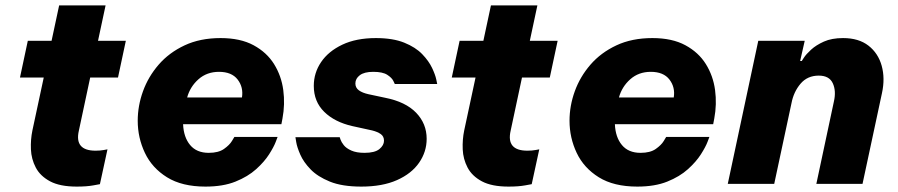

<svg xmlns="http://www.w3.org/2000/svg" viewBox="-20 -681 3325 711"><path d="M264 10Q202 10 165.5 -9.5Q129 -29 112.5 -60.5Q96 -92 94.5 -128Q93 -164 100 -198L142 -394H54L83 -530H171L199 -661H371L343 -530H446L417 -394H314L272 -197Q255 -123 334 -123Q351 -123 364.5 -125.5Q378 -128 378 -128L350 1Q350 1 325.5 5.5Q301 10 264 10Z M741 10Q654 10 598.5 -24.5Q543 -59 516.5 -115Q490 -171 490 -234Q490 -289 509.5 -343Q529 -397 567.5 -441.5Q606 -486 663.5 -513Q721 -540 797 -540Q870 -540 919 -513.5Q968 -487 995 -443.5Q1022 -400 1029 -347.5Q1036 -295 1026 -242L1022 -221H658Q660 -173 684 -144Q708 -115 753 -115Q789 -115 809.5 -129.5Q830 -144 839 -159Q848 -174 848 -174H1008Q1008 -174 1001 -155.5Q994 -137 976.5 -109.5Q959 -82 928.5 -54.5Q898 -27 852 -8.5Q806 10 741 10ZM673 -320H876Q882 -358 860 -386.5Q838 -415 791 -415Q746 -415 715 -387.5Q684 -360 673 -320Z M1318 10Q1247 10 1201.5 -8.5Q1156 -27 1130 -54Q1104 -81 1092 -108.5Q1080 -136 1077 -154.5Q1074 -173 1074 -173H1238Q1238 -173 1241 -164Q1244 -155 1253 -143.5Q1262 -132 1281 -123.5Q1300 -115 1330 -115Q1368 -115 1385 -129Q1402 -143 1402 -160Q1402 -176 1390 -184.5Q1378 -193 1358 -198L1285 -214Q1219 -229 1180.5 -267Q1142 -305 1142 -363Q1142 -411 1169 -451Q1196 -491 1247.5 -515.5Q1299 -540 1372 -540Q1435 -540 1477 -523Q1519 -506 1543.5 -480.5Q1568 -455 1580 -429.5Q1592 -404 1595.5 -387Q1599 -370 1599 -370H1442Q1442 -370 1436.5 -381.5Q1431 -393 1414 -404Q1397 -415 1362 -415Q1329 -415 1312.5 -402.5Q1296 -390 1296 -372Q1296 -356 1309 -346.5Q1322 -337 1345 -332L1406 -319Q1482 -304 1521 -263.5Q1560 -223 1560 -167Q1560 -119 1532 -78.5Q1504 -38 1450 -14Q1396 10 1318 10Z M1863 10Q1801 10 1764.5 -9.5Q1728 -29 1711.5 -60.5Q1695 -92 1693.5 -128Q1692 -164 1699 -198L1741 -394H1653L1682 -530H1770L1798 -661H1970L1942 -530H2045L2016 -394H1913L1871 -197Q1854 -123 1933 -123Q1950 -123 1963.5 -125.5Q1977 -128 1977 -128L1949 1Q1949 1 1924.5 5.5Q1900 10 1863 10Z M2340 10Q2253 10 2197.5 -24.5Q2142 -59 2115.5 -115Q2089 -171 2089 -234Q2089 -289 2108.5 -343Q2128 -397 2166.5 -441.5Q2205 -486 2262.5 -513Q2320 -540 2396 -540Q2469 -540 2518 -513.5Q2567 -487 2594 -443.5Q2621 -400 2628 -347.5Q2635 -295 2625 -242L2621 -221H2257Q2259 -173 2283 -144Q2307 -115 2352 -115Q2388 -115 2408.5 -129.5Q2429 -144 2438 -159Q2447 -174 2447 -174H2607Q2607 -174 2600 -155.5Q2593 -137 2575.5 -109.5Q2558 -82 2527.5 -54.5Q2497 -27 2451 -8.5Q2405 10 2340 10ZM2272 -320H2475Q2481 -358 2459 -386.5Q2437 -415 2390 -415Q2345 -415 2314 -387.5Q2283 -360 2272 -320Z M2675 0 2788 -530H2960L2943 -455H2949Q2949 -455 2957 -467.5Q2965 -480 2983.5 -497Q3002 -514 3031 -527Q3060 -540 3102 -540Q3160 -540 3196 -512Q3232 -484 3245 -437.5Q3258 -391 3246 -336L3174 0H3003L3068 -305Q3077 -344 3064 -372.5Q3051 -401 3012 -401Q2970 -401 2944.5 -371Q2919 -341 2911 -299L2847 0Z"/></svg>

Font: Be Vietnam Pro ExtraBold
Style: Italic
Weight: 800
Italic angle: -12°
Designer: Lam Bao, Tony Le, Vietanh Nguyen
Foundry: Yellow Type Foundry
Version: Version 1.002; ttfautohint (v1.8.3)